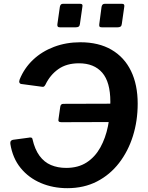

<svg xmlns="http://www.w3.org/2000/svg" viewBox="-20 -974 773 1004"><path d="M411 -940 398 -849Q397 -839 391.5 -835Q386 -831 374 -831H295Q285 -831 282 -835Q279 -839 280 -847L293 -938Q296 -954 308 -954H400Q414 -954 411 -940ZM630 -940 617 -849Q616 -839 610.5 -835Q605 -831 593 -831H514Q503 -831 500.5 -835Q498 -839 499 -847L511 -938Q514 -954 527 -954H619Q632 -954 630 -940ZM332 10Q257 10 193.5 -17Q130 -44 88 -95.5Q46 -147 34 -222Q33 -232 37 -237Q41 -242 48 -243L130 -254Q137 -256 143 -254.5Q149 -253 150 -246Q162 -193 186.5 -159.5Q211 -126 246.5 -111Q282 -96 326 -96Q389 -96 433 -124.5Q477 -153 504.5 -202.5Q532 -252 544.5 -314Q557 -376 557 -442Q557 -545 514.5 -594Q472 -643 393 -643Q328 -643 285 -612.5Q242 -582 218 -532Q211 -518 202 -520L90 -535Q84 -536 81.5 -542Q79 -548 83 -559Q107 -618 153 -661.5Q199 -705 262.5 -729Q326 -753 400 -753Q496 -753 563 -714Q630 -675 665 -603Q700 -531 700 -432Q700 -342 675 -262.5Q650 -183 602.5 -121.5Q555 -60 487 -25Q419 10 332 10ZM301 -335Q291 -335 287.5 -339Q284 -343 286 -352L295 -415Q297 -431 311 -431L622 -432L608 -336Z"/></svg>

Font: Libre Franklin SemiBold
Style: Italic
Weight: 600
Italic angle: -8°
Designer: Pablo Impallari, Rodrigo Fuenzalida, Nhung Nguyen
Foundry: Impallari Type
Version: Version 3.000